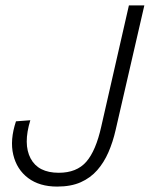

<svg xmlns="http://www.w3.org/2000/svg" viewBox="-20 -680 553 709"><path d="M191 9Q126 9 84 -22.5Q42 -54 29 -108.5Q16 -163 39 -232L92 -236Q65 -148 93 -95Q121 -42 197 -42Q263 -42 298.5 -82.5Q334 -123 354 -213L456 -660H513L407 -200Q397 -156 380.5 -118Q364 -80 339 -51.5Q314 -23 278 -7Q242 9 191 9Z"/></svg>

Font: Kantumruy Pro Light
Style: Italic
Weight: 300
Italic angle: -13°
Version: Version 1.002